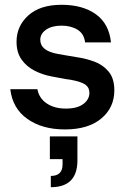

<svg xmlns="http://www.w3.org/2000/svg" viewBox="-20 -528 535 801"><path d="M251 12Q156 12 94 -32Q32 -76 23 -156H136Q143 -118 175 -96.5Q207 -75 255 -75Q302 -75 327.5 -94Q353 -113 353 -141Q353 -163 336 -175Q319 -187 276 -195Q259 -197 236 -201.5Q213 -206 196 -209Q158 -216 124.5 -233Q91 -250 70 -279.5Q49 -309 49 -354Q49 -419 98 -463.5Q147 -508 237 -508Q325 -508 380 -468.5Q435 -429 443 -351H335Q331 -387 303.5 -404Q276 -421 237 -421Q196 -421 172 -404Q148 -387 148 -362Q148 -316 221 -303Q236 -300 261 -296Q286 -292 303 -289Q338 -284 373.5 -271Q409 -258 433 -229.5Q457 -201 457 -151Q457 -79 402.5 -33.5Q348 12 251 12ZM192 253V206Q241 206 241 158V136H188V41H303V141Q303 253 192 253Z"/></svg>

Font: HostGroteskMedium
Style: Regular
Weight: 500
Designer: Doukan Karapınar based on Poppins by Indian Type Foundry, Jonny Pinhorn
Foundry: Element Type
Version: Version 1.001; ttfautohint (v1.8.4.7-5d5b)